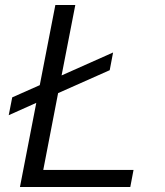

<svg xmlns="http://www.w3.org/2000/svg" viewBox="-20 -750 660 770"><path d="M433.5 -539.5 227 -447.5 282 -730H202L139.5 -408.5L29 -359.5L15 -288L125.5 -337.5L60 0H502.5L515.5 -68.5H153.5L213 -376.5L420 -468.5Z"/></svg>

Font: Monaspace Neon Light
Style: Italic
Weight: 300
Italic angle: -11°
Designer: Riley Cran & the Lettermatic Team
Foundry: Lettermatic
Version: Version 1.200 (Monaspace Neon)